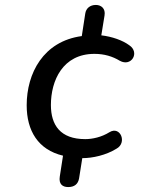

<svg xmlns="http://www.w3.org/2000/svg" viewBox="-20 -635 640 777"><path d="M256 122C281 122 296 110 300 87L313 5C355 5 409 -7 451 -33C496 -57 467 -127 423 -100C391 -80 354 -72 325 -72C224 -72 186 -129 186 -210C186 -309 234 -417 362 -417C402 -417 435 -407 465 -389C512 -363 547 -423 503 -452C476 -472 433 -487 390 -492L403 -572C408 -601 389 -615 368 -615C344 -615 328 -601 325 -580L311 -489C155 -468 88 -338 88 -209C88 -106 134 -29 235 -5L222 79C217 110 233 122 256 122Z"/></svg>

Font: SN Pro Medium
Style: Italic
Weight: 400
Italic angle: -9°
Designer: Tobias Whetton
Foundry: Supernotes
Version: Version 1.001;Glyphs 3.2 (3249)